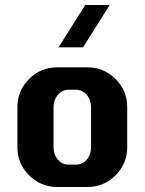

<svg xmlns="http://www.w3.org/2000/svg" viewBox="-20 -750 580 770"><path d="M490.2 -160.2Q490.2 -93.8 443.4 -46.9Q396.5 0 330.1 0H210Q143.6 0 96.7 -46.9Q49.8 -93.8 49.8 -160.2V-319.8Q49.8 -386.7 96.7 -433.3Q143.6 -480 210 -480H330.1Q396.5 -480 443.4 -433.3Q490.2 -386.7 490.2 -319.8ZM345.2 -160.2V-319.8Q345.2 -349.6 327.6 -369.9Q310.1 -390.1 285.2 -390.1H254.9Q230 -390.1 212.4 -369.9Q194.8 -349.6 194.8 -319.8V-160.2Q194.8 -129.9 212.2 -109.9Q229.5 -89.8 254.9 -89.8H285.2Q310.5 -89.8 327.9 -109.9Q345.2 -129.9 345.2 -160.2ZM419.9 -730 313 -560.1H214.8L321.8 -730Z"/></svg>

Font: Laconic
Style: Bold
Weight: 700
Designer: Robby Woodard
Version: Version 1.000